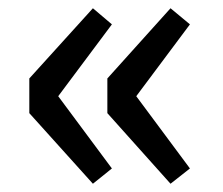

<svg xmlns="http://www.w3.org/2000/svg" viewBox="-20 -516 541 465"><path d="M205 -71 251 -108 121 -283 251 -457 205 -496 51 -326V-242ZM393 -71 440 -108 310 -283 440 -457 393 -496 240 -326V-242Z"/></svg>

Font: Noto Sans CJK KR Medium
Style: Regular
Weight: 500
Designer: Ryoko NISHIZUKA (kana & ideographs); Paul D. Hunt (Latin, Greek & Cyrillic); Wenlong ZHANG (bopomofo); Sandoll Communica
Foundry: Adobe Systems Incorporated
Version: Version 1.004;PS 1.004;hotconv 1.0.82;makeotf.lib2.5.63406